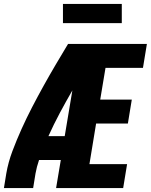

<svg xmlns="http://www.w3.org/2000/svg" viewBox="-20 -959 769 979"><path d="M0 0H149L161 -74Q167 -108 179 -143H290L266 0H608L628 -122H436L470 -329H632L652 -451H491L518 -613H709L729 -735H327Q295 -682 263.5 -628.5Q232 -575 202 -521Q172 -467 143.5 -412Q115 -357 90 -301.5Q65 -246 43.5 -189Q22 -132 12 -74ZM227 -265Q254 -325 285 -383Q316 -441 349 -498L310 -265ZM301 -841H601V-939H301Z"/></svg>

Font: Iosevka Sparkle Heavy
Style: Italic
Weight: 900
Italic angle: -9°
Designer: Belleve Invis
Foundry: Belleve Invis
Version: Version 4.5.0; ttfautohint (v1.8.3)